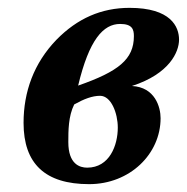

<svg xmlns="http://www.w3.org/2000/svg" viewBox="-20 -459 476 489"><path d="M310 -439C238 -439 177 -412 124 -358C66 -298 40 -225 40 -146C40 -42 95 10 207 10C311 10 389 -67 389 -158C389 -186 375 -237 316 -240C412 -271 436 -327 436 -358C436 -391 415 -439 310 -439ZM280 -134C280 -89 259 -32 202 -32C183 -32 154 -41 154 -97C154 -126 154 -163 169 -193C194 -207 215 -215 235 -215C263 -215 280 -171 280 -134ZM321 -367C321 -308 282 -277 179 -241C207 -358 243 -398 286 -398C317 -398 321 -384 321 -367Z"/></svg>

Font: Libertinus Serif
Style: Bold Italic
Weight: 700
Italic angle: -12°
Designer: Philipp H. Poll, Khaled Hosny
Foundry: Caleb Maclennan
Version: Version 7.050;RELEASE